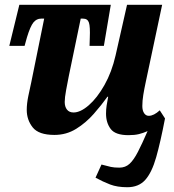

<svg xmlns="http://www.w3.org/2000/svg" viewBox="-20 -556 728 804"><path d="M513 228Q471 228 441 216.5Q411 205 380 188L405 133Q431 140 444.5 143Q458 146 480 146Q505 146 522.5 130Q540 114 557.5 80Q575 46 598 -7Q580 1 562 5.5Q544 10 518 10Q463 10 443.5 -16Q424 -42 424 -80Q424 -98 426.5 -114Q429 -130 433 -151H430Q405 -116 372.5 -79Q340 -42 299 -16.5Q258 9 208 9Q142 9 117 -22.5Q92 -54 92 -96Q92 -122 98.5 -153.5Q105 -185 111 -212L165 -478H152Q133 -478 120 -462Q107 -446 93 -400L83 -364H19L61 -536H444L415 -364H355L356 -397Q358 -444 352.5 -461Q347 -478 328 -478H318L268 -237Q263 -212 257 -179.5Q251 -147 251 -129Q251 -109 260.5 -97Q270 -85 288 -85Q317 -85 352 -115.5Q387 -146 417.5 -200Q448 -254 464 -324L512 -536H659L590 -211Q584 -183 580 -158.5Q576 -134 576 -112Q576 -93 583.5 -82Q591 -71 603 -71Q624 -71 649 -94L671 -60Q652 39 634 102.5Q616 166 588.5 197Q561 228 513 228Z"/></svg>

Font: Noto Serif ExtraCondensed ExtraBold
Style: Italic
Weight: 800
Width: 2
Italic angle: -12°
Designer: Monotype Design Team
Foundry: Monotype Imaging Inc.
Version: Version 2.013